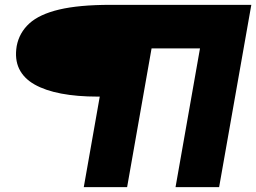

<svg xmlns="http://www.w3.org/2000/svg" viewBox="-20 -695 1058 793"><path d="M326 78H505L606 -495H806L705 78H885L1018 -675H437Q306 -675 224.2 -655.5Q142.5 -636 101 -598Q59.5 -560 49 -505Q40 -450.5 59 -411Q78 -371.5 122.5 -346.2Q167 -321 232.8 -308.5Q298.5 -296 383 -296H392Z"/></svg>

Font: Anybody ExtraExpanded Black
Style: Italic
Weight: 900
Width: 8
Italic angle: -10°
Version: Version 1.113;gftools[0.9.25]